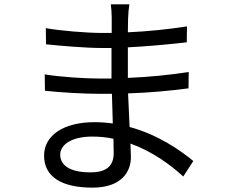

<svg xmlns="http://www.w3.org/2000/svg" viewBox="-20 -814 1040 880"><path d="M500 -178 501 -111C501 -42 452 -24 395 -24C296 -24 256 -59 256 -105C256 -151 308 -188 403 -188C436 -188 469 -185 500 -178ZM185 -473 186 -398C258 -390 368 -384 436 -384H493L497 -248C470 -252 442 -254 413 -254C269 -254 182 -192 182 -101C182 -5 260 46 404 46C534 46 580 -24 580 -94L578 -156C678 -120 761 -59 820 -5L866 -76C809 -123 707 -196 574 -232L567 -386C662 -389 750 -397 844 -409L845 -484C754 -470 663 -461 566 -457V-469V-597C662 -602 757 -611 836 -620L837 -693C747 -679 656 -670 566 -666L567 -727C568 -756 570 -776 573 -794H488C490 -780 492 -751 492 -734V-663H446C379 -663 255 -673 190 -685L191 -611C254 -604 377 -594 447 -594H491V-469V-454H437C371 -454 257 -461 185 -473Z"/></svg>

Font: ChiuKong Gothic CL
Style: Regular
Weight: 400
Designer: Ryoko NISHIZUKA 西塚涼子 (kana, bopomofo & ideographs); Paul D. Hunt (Latin, Greek & Cyrillic); Sandoll Communications 산돌커뮤니
Foundry: Adobe
Version: Version 1.300